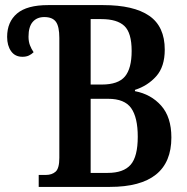

<svg xmlns="http://www.w3.org/2000/svg" viewBox="-20 -734 733 754"><path d="M132 0V-47H160Q184 -47 198.5 -60Q213 -73 213 -114V-585Q213 -630 199.5 -648.5Q186 -667 154 -667Q125 -667 108.5 -648Q92 -629 92 -590Q92 -571 97.5 -556.5Q103 -542 112 -529Q104 -521 93.5 -516Q83 -511 68 -511Q39 -511 23.5 -533Q8 -555 8 -589Q8 -648 47 -681Q86 -714 169 -714H385Q505 -714 566 -672Q627 -630 627 -539Q627 -472 593.5 -434.5Q560 -397 510 -381V-376Q573 -364 613 -319Q653 -274 653 -194Q653 0 411 0ZM380 -402Q444 -402 470.5 -433.5Q497 -465 497 -534Q497 -605 468.5 -632Q440 -659 378 -659H336V-402ZM403 -55Q465 -55 493 -87Q521 -119 521 -197Q521 -273 495 -309.5Q469 -346 405 -346H336V-55Z"/></svg>

Font: Noto Serif Condensed SemiBold
Style: Regular
Weight: 600
Width: 3
Designer: Monotype Design Team
Foundry: Monotype Imaging Inc.
Version: Version 2.013